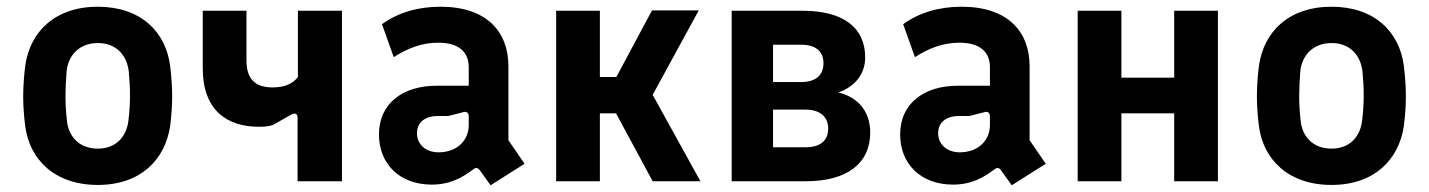

<svg xmlns="http://www.w3.org/2000/svg" viewBox="-20 -539 4250 571"><path d="M271 11C398 11 471 -64 486 -164C490 -196 492 -224 492 -252C492 -281 490 -310 486 -343C473 -445 398 -519 271 -519C143 -519 69 -444 55 -343C51 -310 49 -281 49 -252C49 -224 51 -196 55 -164C68 -64 143 11 271 11ZM271 -97C214 -97 183 -135 179 -181C173 -233 174 -273 178 -326C182 -372 214 -411 271 -411C328 -411 358 -372 363 -326C368 -272 368 -233 362 -181C357 -136 328 -97 271 -97Z M865 -189V0H997V-507H866V-310C853 -293 831 -279 791 -279C737 -279 713 -306 713 -359V-507H583V-336C583 -210 656 -162 750 -162C765 -162 779 -163 791 -167L844 -197C857 -205 865 -201 865 -189Z M1406 -34 1439 12 1540 -52 1492 -122V-342C1492 -445 1427 -519 1290 -519C1224 -519 1164 -502 1116 -467L1151 -369C1191 -395 1234 -412 1283 -412C1344 -412 1374 -385 1374 -339V-284H1278C1180 -284 1107 -233 1107 -139C1107 -53 1167 10 1264 10C1319 10 1355 -11 1387 -35C1394 -41 1400 -41 1406 -34ZM1284 -86C1246 -86 1220 -110 1220 -143C1220 -175 1244 -194 1282 -194H1313L1356 -205C1366 -209 1374 -204 1374 -194V-167C1374 -122 1340 -86 1284 -86Z M1634 0H1764V-202H1812L1921 0H2063L1921 -257L2058 -508H1919L1813 -310H1764V-507H1634Z M2156 0H2377C2499 0 2568 -53 2568 -145C2568 -206 2533 -250 2473 -264C2525 -282 2553 -321 2553 -368C2553 -457 2488 -507 2367 -507H2156ZM2375 -101H2279V-213H2376C2419 -213 2443 -191 2443 -157C2443 -120 2419 -101 2375 -101ZM2363 -295H2279V-406H2363C2405 -406 2429 -387 2429 -351C2429 -314 2404 -295 2363 -295Z M2956 -34 2989 12 3090 -52 3042 -122V-342C3042 -445 2977 -519 2840 -519C2774 -519 2714 -502 2666 -467L2701 -369C2741 -395 2784 -412 2833 -412C2894 -412 2924 -385 2924 -339V-284H2828C2730 -284 2657 -233 2657 -139C2657 -53 2717 10 2814 10C2869 10 2905 -11 2937 -35C2944 -41 2950 -41 2956 -34ZM2834 -86C2796 -86 2770 -110 2770 -143C2770 -175 2794 -194 2832 -194H2863L2906 -205C2916 -209 2924 -204 2924 -194V-167C2924 -122 2890 -86 2834 -86Z M3185 0H3315V-202H3472V0H3602V-507H3472V-308H3315V-507H3185Z M3940 11C4067 11 4140 -64 4155 -164C4159 -196 4161 -224 4161 -252C4161 -281 4159 -310 4155 -343C4142 -445 4067 -519 3940 -519C3812 -519 3738 -444 3724 -343C3720 -310 3718 -281 3718 -252C3718 -224 3720 -196 3724 -164C3737 -64 3812 11 3940 11ZM3940 -97C3883 -97 3852 -135 3848 -181C3842 -233 3843 -273 3847 -326C3851 -372 3883 -411 3940 -411C3997 -411 4027 -372 4032 -326C4037 -272 4037 -233 4031 -181C4026 -136 3997 -97 3940 -97Z"/></svg>

Font: Finlandica SemiBold
Style: Regular
Weight: 600
Designer: Niklas Ekholm, Juho Hiilivirta, Jaakko Suomalainen
Foundry: Helsinki Type Studio
Version: Version 2.000;Glyphs 3.2 (3202)